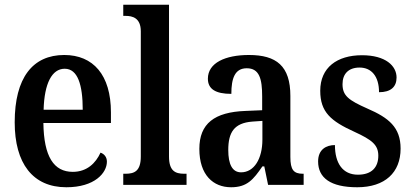

<svg xmlns="http://www.w3.org/2000/svg" viewBox="-20 -780 1740 810"><path d="M260 10C380 10 431 -51 431 -98C431 -118 419 -131 404 -136C384 -92 347 -55 287 -55C207 -55 165 -119 163 -261H448V-306C448 -464 373 -548 251 -548C118 -548 42 -452 42 -264C42 -91 118 10 260 10ZM329 -317H164C167 -428 199 -490 253 -490C308 -490 329 -422 329 -317Z M500 0H767V-47H757C719 -47 693 -59 693 -120V-760H500V-713H510C538 -713 574 -705 574 -648V-120C574 -59 548 -47 510 -47H500Z M955 10C1023 10 1049 -23 1087 -78H1095L1111 0H1261V-47H1258C1219 -47 1205 -63 1205 -118V-375C1205 -502 1146 -548 1030 -548C931 -548 857 -515 857 -448C857 -404 890 -384 956 -384C956 -450 971 -492 1021 -492C1074 -492 1086 -448 1086 -373V-315L1015 -312C885 -307 821 -259 821 -152C821 -41 880 10 955 10ZM997 -53C960 -53 943 -87 943 -147C943 -222 968 -261 1044 -267L1087 -270V-191C1087 -110 1052 -53 997 -53Z M1487 10C1604 10 1670 -52 1670 -153C1670 -243 1620 -283 1530 -322C1451 -357 1425 -376 1425 -425C1425 -468 1450 -495 1497 -495C1547 -495 1579 -458 1579 -391C1628 -391 1653 -413 1653 -453C1653 -502 1607 -547 1507 -547C1402 -547 1331 -495 1331 -397C1331 -307 1376 -269 1475 -224C1549 -190 1576 -169 1576 -123C1576 -75 1549 -43 1490 -43C1426 -43 1393 -91 1393 -168C1357 -168 1322 -150 1322 -99C1322 -30 1374 10 1487 10Z"/></svg>

Font: Noto Serif Ethiopic Condensed SemiBold
Style: Regular
Weight: 600
Width: 3
Designer: Monotype Design Team
Foundry: Monotype Imaging Inc.
Version: Version 2.102